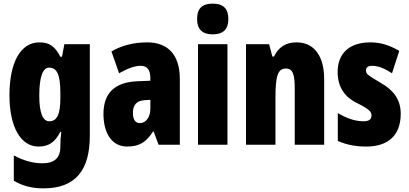

<svg xmlns="http://www.w3.org/2000/svg" viewBox="-20 -796 2248 1056"><path d="M197 -563C93 -563 32 -453 32 -272C32 -99 93 10 192 10C249 10 282 -14 312 -71H317C314 -51 312 -17 312 5V11C312 78 273 102 214 102C165 102 115 90 56 59V198C103 226 154 240 219 240C398 240 474 137 474 -49V-553H334L321 -484H312C281 -544 249 -563 197 -563ZM250 -424C294 -424 312 -384 312 -285V-256C312 -168 294 -129 251 -129C215 -129 196 -176 196 -270C196 -375 216 -424 250 -424Z M790 -563C714 -563 647 -545 593 -513L635 -393C684 -421 722 -434 754 -434C790 -434 807 -411 807 -366V-352L735 -349C614 -344 549 -287 549 -169C549 -79 585 10 680 10C749 10 786 -17 822 -73H825L852 0H969V-363C969 -498 900 -563 790 -563ZM777 -245 807 -247V-198C807 -151 782 -119 750 -119C724 -119 711 -138 711 -176C711 -220 733 -243 777 -245Z M1150 -776C1090 -776 1064 -748 1064 -691C1064 -635 1093 -607 1150 -607C1207 -607 1236 -635 1236 -691C1236 -747 1210 -776 1150 -776ZM1231 -553H1069V0H1231Z M1611 -563C1552 -563 1512 -537 1487 -485H1478L1460 -553H1333V0H1495V-253C1495 -378 1507 -419 1553 -419C1593 -419 1601 -381 1601 -308V0H1763V-360C1763 -489 1707 -563 1611 -563Z M2184 -170C2184 -255 2138 -304 2071 -342C2000 -384 1993 -390 1993 -408C1993 -426 2004 -434 2027 -434C2065 -434 2103 -415 2136 -393L2176 -516C2123 -547 2074 -563 2017 -563C1902 -563 1837 -503 1837 -400C1837 -322 1872 -265 1940 -231C2017 -193 2023 -179 2023 -161C2023 -138 2008 -129 1978 -129C1928 -129 1878 -150 1838 -174V-21C1889 2 1941 10 1995 10C2114 10 2184 -51 2184 -170Z"/></svg>

Font: Noto Sans Arabic UI XCn Bk
Style: Regular
Weight: 900
Width: 2
Designer: Monotype Design Team, Nadine Chahine and Nizar Qandah
Foundry: Monotype Imaging Inc.
Version: Version 2.010